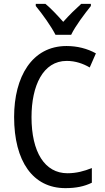

<svg xmlns="http://www.w3.org/2000/svg" viewBox="-20 -963 542 993"><path d="M267 -783H348C370 -829 418 -892 450 -932V-943H400C366 -912 342 -889 307 -850C276 -885 243 -920 215 -943H165V-932C201 -888 244 -828 267 -783ZM325 -648C370 -648 410 -634 444 -614L476 -687C431 -712 379 -725 324 -725C145 -725 53 -565 53 -358C53 -129 150 10 318 10C374 10 416 1 455 -18V-94C416 -78 375 -67 329 -67C211 -67 143 -177 143 -357C143 -519 202 -648 325 -648Z"/></svg>

Font: Noto Sans Khmer Condensed
Style: Regular
Weight: 400
Width: 3
Designer: Danh Hong and the Monotype Design Team
Foundry: Monotype Imaging Inc.
Version: Version 2.004